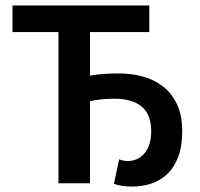

<svg xmlns="http://www.w3.org/2000/svg" viewBox="-20 -674 734 706"><path d="M465 12Q427 12 399 2L418 -88Q433 -82 451 -82Q465 -82 480 -87.5Q495 -93 507.5 -106Q520 -119 528 -140Q536 -161 536 -191Q536 -253 501 -282Q466 -311 401 -311Q373 -311 351.5 -308.5Q330 -306 311 -302V0H195V-556H26V-654H529V-556H311V-396Q335 -400 359 -402Q383 -404 417 -404Q465 -404 507.5 -392Q550 -380 581.5 -354.5Q613 -329 631.5 -289Q650 -249 650 -192Q650 -136 635.5 -97.5Q621 -59 595.5 -34.5Q570 -10 536.5 1Q503 12 465 12Z"/></svg>

Font: TT Toshiba Sans Medium
Style: Regular
Weight: 500
Designer: Paul D. Hunt
Foundry: Toshiba Corporation
Version: Version 2.020;PS 2.000;hotconv 1.0.86;makeotf.lib2.5.63406